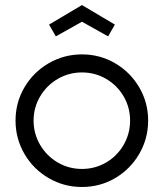

<svg xmlns="http://www.w3.org/2000/svg" viewBox="-20 -738 653 766"><path d="M42 -257Q42 -329 77.5 -389.5Q113 -450 174 -485.5Q235 -521 307 -521Q379 -521 439.5 -485.5Q500 -450 535.5 -389.5Q571 -329 571 -257Q571 -185 535.5 -124Q500 -63 439.5 -27.5Q379 8 307 8Q235 8 174 -27.5Q113 -63 77.5 -124Q42 -185 42 -257ZM499 -257Q499 -309.3 473.3 -353.4Q447.6 -397.6 403.4 -423.3Q359.3 -449 307 -449Q254.7 -449 210.5 -423.3Q166.3 -397.5 140.2 -353.4Q114 -309.2 114 -256.9Q114 -204.6 140.1 -160Q166.3 -115.4 210.5 -89.7Q254.6 -64 306.9 -64Q359.2 -64 403.4 -89.7Q447.5 -115.5 473.3 -160.1Q499 -204.7 499 -257ZM175.7 -639.9 307 -717.8 438.3 -639.9 411.3 -592.9 307 -651.3 202.7 -592.9Z"/></svg>

Font: Lineal Thin
Style: Regular
Weight: 200
Designer: Created by Frank Adebiaye with contributions from Anton Moglia & Ariel Martín Pérez
Created by Frank ADEBIAYE with FontF
Foundry: Velvetyne Type Foundry
Version: Version 2.000;Glyphs 3.2 (3227)